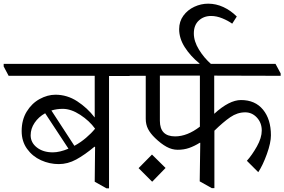

<svg xmlns="http://www.w3.org/2000/svg" viewBox="-51 -993 1549 1046"><path d="M655 -592V-579H543V33H529L465 -3L467 -192L464 -194Q410 -149 364 -124Q318 -99 269 -99Q219 -99 172.5 -120Q126 -141 96.5 -182Q67 -223 67 -279Q67 -340 94.5 -385Q122 -430 165 -453.5Q208 -477 251 -477Q315 -477 370 -441Q425 -405 464 -354H465V-580H-4L-31 -631V-645H627ZM355 -199Q388 -217 417.5 -242Q447 -267 467 -292Q436 -335 386 -367.5Q336 -400 291 -400Q258 -400 229 -391L354 -199ZM322 -183 195 -376Q159 -356 137.5 -324Q116 -292 116 -256Q116 -216 150 -189.5Q184 -163 237 -163Q274 -163 322 -183Z M654 0ZM1116 -581V-373Q1198 -448 1262 -448Q1339 -448 1382 -395.5Q1425 -343 1425 -256Q1425 -215 1403 -154Q1381 -93 1356 -55L1294 -117Q1322 -148 1348.5 -195Q1375 -242 1375 -282Q1375 -324 1348.5 -352.5Q1322 -381 1285 -381Q1242 -381 1203.5 -354.5Q1165 -328 1117 -281V32H1103L1037 -5L1040 -215H1037Q1008 -197 979.5 -187Q951 -177 917 -177Q886 -177 856 -193.5Q826 -210 794 -241Q768 -266 755.5 -290.5Q743 -315 743 -346V-580H650L623 -631V-645H1450L1478 -593V-580ZM1038 -303V-581H820V-335Q820 -250 903 -250Q969 -250 1038 -303ZM851 -78 778 -3 704 -77 777 -151Z M1239 -903 1214 -864Q1192 -880 1160.5 -893Q1129 -906 1099 -906Q1059 -906 1032 -881Q1005 -856 1005 -811Q1005 -768 1033 -722.5Q1061 -677 1100 -643L1036 -636V-647Q986 -688 955.5 -736Q925 -784 925 -834Q925 -876 948 -907.5Q971 -939 1007.5 -956Q1044 -973 1083 -973Q1126 -973 1166 -954.5Q1206 -936 1239 -903Z"/></svg>

Font: Martel
Style: Regular
Weight: 400
Designer: Dan Reynolds
Foundry: Dan Reynolds
Version: Version 1.001; ttfautohint (v1.1) -l 5 -r 5 -G 72 -x 0 -D la